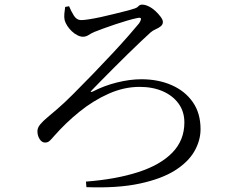

<svg xmlns="http://www.w3.org/2000/svg" viewBox="-20 -774 1040 831"><path d="M352 12Q482 2 578 -29Q674 -60 726 -113.5Q778 -167 778 -244Q778 -291 753 -325.5Q728 -360 684.5 -379Q641 -398 584 -398Q517 -398 450.5 -368.5Q384 -339 324 -290.5Q264 -242 214 -185Q203 -172 195 -164.5Q187 -157 175 -157Q161 -157 151.5 -172Q142 -187 142 -206Q142 -221 154 -235.5Q166 -250 186.5 -267Q207 -284 230 -304Q258 -328 297.5 -367.5Q337 -407 381.5 -453Q426 -499 467 -543Q508 -587 538.5 -622Q569 -657 582 -673Q591 -687 590 -693.5Q589 -700 570 -695Q555 -692 531 -685Q507 -678 480 -669Q453 -660 428.5 -651Q404 -642 389 -636Q375 -630 363.5 -622.5Q352 -615 339 -615Q328 -615 315 -621.5Q302 -628 290.5 -639Q279 -650 271 -662.5Q263 -675 260 -686Q257 -699 258.5 -714.5Q260 -730 262 -744L279 -747Q288 -725 300 -706Q312 -687 331 -687Q343 -687 365.5 -690.5Q388 -694 416 -700Q444 -706 471.5 -713Q499 -720 521.5 -725.5Q544 -731 555 -735Q572 -739 578.5 -746.5Q585 -754 595 -754Q608 -754 623.5 -746.5Q639 -739 652.5 -726.5Q666 -714 675.5 -701Q685 -688 685 -679Q685 -668 676 -660.5Q667 -653 654 -647.5Q641 -642 631 -633Q615 -619 589 -594Q563 -569 531.5 -538.5Q500 -508 470 -477.5Q440 -447 415.5 -422.5Q391 -398 378 -384Q371 -377 373 -376Q375 -375 382 -378Q430 -403 486 -417Q542 -431 592 -431Q665 -431 723 -405.5Q781 -380 814.5 -332Q848 -284 848 -215Q848 -166 821.5 -119.5Q795 -73 737.5 -36.5Q680 0 585 20.5Q490 41 354 36Z"/></svg>

Font: Noto Serif TC
Style: Regular
Weight: 400
Designer: Ryoko NISHIZUKA  (kana & ideographs); Frank Grießhammer (Latin, Greek & Cyrillic); Wenlong ZHANG  (bopomofo); Sandoll Co
Foundry: Adobe
Version: Version 2.003-H1;hotconv 1.1.1;makeotfexe 2.6.0